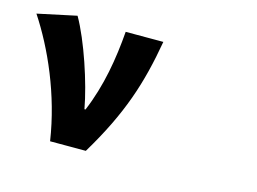

<svg xmlns="http://www.w3.org/2000/svg" viewBox="-86 -687 1169 872"><g transform="rotate(15 498.5 -251.5)"><path d="M207 40H375C502 -171 552 -327 587 -529H410C400 -401 378 -267 325 -141H320C299 -258 238 -442 180 -543L-3 -504C88 -366 175 -171 207 40Z"/></g></svg>

Font: コーポレート・ロゴ ver3 Bold
Style: Regular
Weight: 700
Designer: [KANA_main] LOGOTYPE.JP [Source Han Sans] Ryoko NISHIZUKA 西塚涼子 (kana, bopomofo & ideographs); Paul D. Hunt (Latin, Greek
Version: Version 12.001;FEAKit 1.0